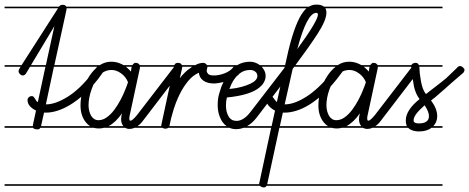

<svg xmlns="http://www.w3.org/2000/svg" viewBox="-20 -571 2045 837"><path d="M336 -14H156Q152 -7 144 -7Q128 -7 124 -14H0V-21H123Q123 -25 124 -29L137 -89Q122 -96 111 -107.5Q100 -119 100 -136Q100 -141 105 -146.5Q110 -152 119 -152Q124 -152 127 -148.5Q130 -145 132.5 -141Q135 -137 137.5 -132.5Q140 -128 145 -126L178 -280H111L93 -250Q87 -242 80 -242Q73 -242 67 -248Q61 -254 61 -261Q61 -266 65 -272L70 -280H0V-287H74L233 -535H0V-542H237L238 -543Q243 -550 253 -550Q262 -550 267 -545Q268 -543 269 -542H336V-535H270Q270 -532 270 -529L217 -287H336V-280H215L180 -116H181Q221 -116 274 -148.5Q327 -181 380 -249L401 -277Q407 -285 414 -285Q424 -285 429 -280Q434 -275 434 -266Q433 -260 429 -256L408 -227Q378 -189 347.5 -161Q317 -133 287.5 -115Q258 -97 231 -88.5Q204 -80 181 -80H172L159 -22V-21H336ZM217 -457 115 -287H180ZM336 239H0V232H336Z M671 -14H567Q556 -9 545 -9Q534 -9 525 -14H434Q423 -11 411 -11Q399 -11 388 -14H336V-21H373Q363 -27 355 -37Q344 -50 337.5 -68.5Q331 -87 331 -112Q331 -146 341.5 -179.5Q352 -213 370 -240Q386 -264 406 -280H336V-287H415Q438 -302 465 -302Q488 -302 509 -292Q514 -290 519 -287H557Q559 -289 561 -292Q565 -297 571 -297Q581 -297 585 -292Q588 -290 589 -287H671V-280H590V-275L545 -66Q543 -58 544 -51Q544 -46 548 -45Q552 -44 560 -51Q568 -58 577 -69L737 -277Q744 -285 750 -285Q756 -285 763 -279Q770 -273 770 -266Q770 -260 765 -256L605 -47Q593 -30 579 -21H671ZM528 -185Q532 -195 534 -200.5Q536 -206 538 -213Q528 -237 507.5 -251.5Q487 -266 467 -266Q437 -266 415.5 -244.5Q394 -223 379 -181Q366 -144 366 -112Q366 -100 369 -87.5Q372 -75 377.5 -66Q383 -57 391 -52Q399 -47 409 -47Q428 -47 445.5 -59.5Q463 -72 478 -92Q493 -112 506 -136.5Q519 -161 528 -185ZM671 239H336V232H671ZM671 -535H336V-542H671ZM508 -51Q508 -64 512 -77Q484 -37 453 -21H518Q508 -33 508 -51ZM551 -259Q551 -262 552 -268Q553 -273 554 -280H529Q540 -271 551 -259Z M931 -280H884V-278Q884 -275 882.5 -270.5Q881 -266 881 -263Q881 -256 887 -249Q893 -242 913 -242Q924 -242 936 -244.5Q948 -247 959.5 -251.5Q971 -256 980.5 -262.5Q990 -269 996 -277Q1002 -285 1009 -285Q1016 -285 1022.5 -278.5Q1029 -272 1029 -266Q1029 -251 1013.5 -240Q998 -229 977.5 -221Q957 -213 938.5 -210Q920 -207 914 -207Q884 -207 866.5 -219.5Q849 -232 847 -254Q821 -243 800 -217.5Q779 -192 763 -159.5Q747 -127 736 -91Q725 -55 719 -24L718 -21H931V-14H713Q709 -10 701 -10Q694 -10 688 -14H671V-21H683Q683 -23 683 -25Q683 -26 683.5 -27.5Q684 -29 684 -30L738 -280H671V-287H740Q744 -297 755 -297Q765 -297 770 -292Q772 -289 773 -287H831Q835 -289 839 -291Q853 -297 867 -297Q873 -297 878 -292Q881 -290 882 -287H931ZM931 -535H671V-542H931ZM931 239H671V232H931ZM774 -277Q774 -276 774 -275L764 -230Q773 -242 785 -254Q797 -266 811 -275Q814 -278 818 -280H775Q775 -279 774 -277Z M1153 -14H1042Q1026 -8 1009 -8Q993 -8 980 -14H931V-21H968Q958 -28 950 -39Q940 -54 934.5 -72.5Q929 -91 929 -112Q929 -141 935 -161Q941 -181 945 -193Q966 -245 996 -273Q1000 -277 1004 -280H931V-287H1014Q1039 -302 1071 -302Q1083 -302 1095 -297Q1105 -293 1113 -287H1153V-280H1121Q1127 -273 1132 -264Q1138 -253 1138 -240Q1138 -225 1129.5 -210.5Q1121 -196 1102 -183Q1083 -170 1050.5 -160.5Q1018 -151 969 -146Q965 -130 965 -111Q965 -83 976.5 -63.5Q988 -44 1011 -44Q1042 -44 1072 -83L1223 -279Q1229 -287 1236 -287Q1242 -287 1248.5 -280.5Q1255 -274 1255 -269Q1255 -262 1251 -258L1100 -60Q1080 -34 1057 -21H1153ZM1024 -250Q996 -228 980 -183Q1011 -186 1034 -192.5Q1057 -199 1072.5 -206.5Q1088 -214 1095 -222.5Q1102 -231 1102 -239Q1102 -252 1092.5 -259Q1083 -266 1071 -266Q1043 -266 1024 -250ZM1153 239H931V232H1153ZM1153 -535H931V-542H1153Z M1373 -14H1198L1145 231Q1142 246 1131 246Q1121 246 1115.5 241Q1110 236 1110 229Q1110 225 1111 224L1162 -14H1153V-21H1164L1179 -89Q1174 -91 1167 -96Q1160 -101 1154 -107Q1148 -113 1144.5 -120.5Q1141 -128 1141 -135Q1141 -140 1146 -146Q1151 -152 1161 -152Q1166 -152 1168.5 -148.5Q1171 -145 1174 -141.5Q1177 -138 1180 -133.5Q1183 -129 1187 -126L1221 -280H1153V-287H1223Q1238 -359 1253 -409Q1269 -461 1285 -492Q1300 -520 1316 -535H1153V-542H1327Q1342 -551 1359 -551Q1403 -551 1403 -516Q1403 -483 1364 -423Q1329 -369 1268 -287H1373V-280H1263L1256 -271L1221 -116H1222Q1262 -116 1314 -148.5Q1366 -181 1422 -249L1443 -277Q1448 -285 1456 -285Q1463 -285 1469.5 -279Q1476 -273 1476 -266Q1476 -260 1471 -256L1449 -227Q1419 -189 1388.5 -161Q1358 -133 1329 -115Q1300 -97 1272.5 -88.5Q1245 -80 1222 -80H1213L1200 -21H1373ZM1276 -357Q1319 -416 1342.5 -455Q1366 -494 1366 -507Q1366 -515 1359 -515Q1318 -515 1276 -357ZM1373 239H1153V232H1373Z M1708 -14H1604Q1593 -9 1582 -9Q1571 -9 1562 -14H1471Q1460 -11 1448 -11Q1436 -11 1425 -14H1373V-21H1410Q1400 -27 1392 -37Q1381 -50 1374.5 -68.5Q1368 -87 1368 -112Q1368 -146 1378.5 -179.5Q1389 -213 1407 -240Q1423 -264 1443 -280H1373V-287H1452Q1475 -302 1502 -302Q1525 -302 1546 -292Q1551 -290 1556 -287H1594Q1596 -289 1598 -292Q1602 -297 1608 -297Q1618 -297 1622 -292Q1625 -290 1626 -287H1708V-280H1627V-275L1582 -66Q1580 -58 1581 -51Q1581 -46 1585 -45Q1589 -44 1597 -51Q1605 -58 1614 -69L1774 -277Q1781 -285 1787 -285Q1793 -285 1800 -279Q1807 -273 1807 -266Q1807 -260 1802 -256L1642 -47Q1630 -30 1616 -21H1708ZM1565 -185Q1569 -195 1571 -200.5Q1573 -206 1575 -213Q1565 -237 1544.5 -251.5Q1524 -266 1504 -266Q1474 -266 1452.5 -244.5Q1431 -223 1416 -181Q1403 -144 1403 -112Q1403 -100 1406 -87.5Q1409 -75 1414.5 -66Q1420 -57 1428 -52Q1436 -47 1446 -47Q1465 -47 1482.5 -59.5Q1500 -72 1515 -92Q1530 -112 1543 -136.5Q1556 -161 1565 -185ZM1708 239H1373V232H1708ZM1708 -535H1373V-542H1708ZM1545 -51Q1545 -64 1549 -77Q1521 -37 1490 -21H1555Q1545 -33 1545 -51ZM1588 -259Q1588 -262 1589 -268Q1590 -273 1591 -280H1566Q1577 -271 1588 -259Z M1909 -280H1808Q1809 -266 1810 -251Q1812 -234 1815 -217.5Q1818 -201 1823 -186.5Q1828 -172 1837 -161Q1844 -166 1855 -175Q1866 -184 1879 -193.5Q1892 -203 1904 -213Q1916 -223 1925 -230L1972 -275Q1978 -283 1985 -283Q1992 -283 1998.5 -277Q2005 -271 2005 -266Q2005 -261 2000 -254L1950 -211Q1931 -194 1918 -182.5Q1905 -171 1895 -162.5Q1885 -154 1877 -147Q1869 -140 1859 -133Q1886 -97 1886 -65Q1886 -39 1869 -21H1909V-14H1861Q1841 2 1806 2Q1781 2 1765 -9Q1762 -11 1759 -14H1708V-21H1754Q1749 -31 1749 -46Q1749 -91 1809 -139Q1791 -163 1784.5 -195Q1778 -227 1774 -274L1772 -280H1708V-287H1773Q1775 -289 1777 -292Q1783 -297 1793 -297Q1802 -297 1806 -287H1909ZM1850 -65Q1850 -84 1831 -112Q1807 -91 1795 -75Q1783 -59 1783 -46Q1783 -39 1789.5 -36Q1796 -33 1805 -33Q1850 -33 1850 -65ZM1909 239H1708V232H1909ZM1909 -535H1708V-542H1909Z"/></svg>

Font: Gruenewald VA 1. Klasse
Style: Regular
Weight: 400
Designer: Peter Wiegel
Foundry: Peter Wiegel, nach dem Schriftentwurf von Dr. H. Gr¸newald
Version: Version 0.007